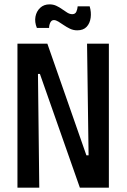

<svg xmlns="http://www.w3.org/2000/svg" viewBox="-20 -860 580 880"><path d="M60 0V-660H197L376 -148H386L379 -660H479V0H346L163 -521H154L160 0ZM334 -721Q316 -721 300.5 -728.5Q285 -736 272 -745Q259 -754 247.5 -761Q236 -768 227 -768Q216 -768 210.5 -756.5Q205 -745 205 -732H149Q138 -759 142.5 -783.5Q147 -808 164 -824Q181 -840 207 -840Q224 -840 238 -833.5Q252 -827 264.5 -818Q277 -809 288.5 -802Q300 -795 311 -795Q325 -795 330 -806.5Q335 -818 336 -831H391Q399 -804 395.5 -778.5Q392 -753 377 -737Q362 -721 334 -721Z"/></svg>

Font: Bricolage Grotesque 24pt Condensed Medium
Style: Regular
Weight: 500
Width: 3
Designer: Mathieu Triay
Foundry: Atelier Triay
Version: Version 1.001;gftools[0.9.33.dev8+g029e19f]